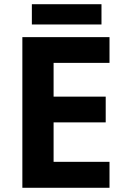

<svg xmlns="http://www.w3.org/2000/svg" viewBox="-20 -890 592 910"><path d="M499 0H86V-714H499V-592H234V-432H481V-310H234V-123H499ZM461 -870V-774H131V-870Z"/></svg>

Font: Noto Sans Syriac
Style: Bold
Weight: 700
Designer: Patrick Giasson and the Monotype Design Team
Foundry: Monotype Imaging Inc.
Version: Version 3.000; ttfautohint (v1.8.4.7-5d5b)